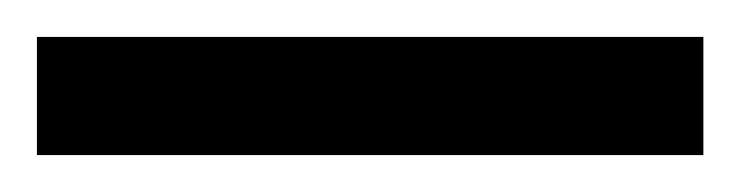

<svg xmlns="http://www.w3.org/2000/svg" viewBox="-22 19 401 104"><path d="M-2 103V39H359V103Z"/></svg>

Font: Noto Sans Tamil UI ExtraCondensed
Style: Regular
Weight: 400
Width: 2
Designer: Jelle Bosma - Monotype Design Team
Foundry: Monotype Imaging Inc.
Version: Version 2.004